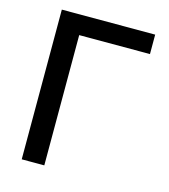

<svg xmlns="http://www.w3.org/2000/svg" viewBox="-109 -814 794 901"><g transform="rotate(15 288.5 -363.5)"><path d="M533.4 -632.8H189.6V0H79.9V-727.3H533.4Z"/></g></svg>

Font: Cannonade Med
Style: Regular
Weight: 500
Designer: Rasmus Andersson
Foundry: rsms
Version: Version 3.012;git-f93a4a705